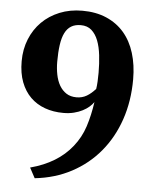

<svg xmlns="http://www.w3.org/2000/svg" viewBox="-51 -715 601 769"><g transform="rotate(5 250.0 -330.5)"><path d="M24.4 -450.7Q24.4 -499 41 -539.8Q57.6 -580.6 87.2 -610.1Q116.7 -639.6 158.2 -656.5Q199.7 -673.3 249.5 -673.3Q304.2 -673.3 346.4 -655Q388.7 -636.7 417.5 -603.3Q446.3 -569.8 460.9 -522.5Q475.6 -475.1 475.6 -417Q475.6 -329.6 450.2 -255.1Q424.8 -180.7 377.9 -124.3Q331.1 -67.9 264.9 -32.5Q198.7 2.9 117.2 11.7L95.2 -29.3Q204.1 -58.1 262.2 -131.3Q292 -168.5 306.6 -213.6Q321.3 -258.8 329.1 -313Q322.8 -303.7 311.8 -293.9Q300.8 -284.2 285.6 -276.4Q270.5 -268.6 251.2 -263.7Q231.9 -258.8 208.5 -258.8Q168 -258.8 134.3 -271Q100.6 -283.2 76.2 -307.1Q51.8 -331.1 38.1 -366.9Q24.4 -402.8 24.4 -450.7ZM166.5 -461.4Q166.5 -434.1 171.4 -409.4Q176.3 -384.8 187 -366.2Q197.8 -347.7 214.6 -336.7Q231.4 -325.7 255.9 -325.7Q278.3 -325.7 296.6 -336.4Q314.9 -347.2 331.5 -366.2Q333.5 -377.9 334.5 -396Q335.4 -414.1 335.4 -431.2Q335.4 -468.3 331.5 -501.7Q327.6 -535.2 317.9 -560.3Q308.1 -585.4 291.3 -600.3Q274.4 -615.2 248 -615.2Q225.1 -615.2 209.5 -605.7Q193.8 -596.2 184.3 -577.1Q174.8 -558.1 170.7 -529.1Q166.5 -500 166.5 -461.4Z"/></g></svg>

Font: PT Astra Serif
Style: Bold
Weight: 700
Designer: A.Korolkova, I. Chaeva
Foundry: ParaType Ltd
Version: Version 1.002